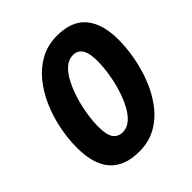

<svg xmlns="http://www.w3.org/2000/svg" viewBox="-199 -860 1006 1006"><g transform="rotate(-45 303.5 -357.5)"><path d="M258 10Q41 10 41 -236Q41 -302 55 -371.5Q69 -441 96.5 -504Q124 -567 165 -617Q206 -667 260 -696Q314 -725 382 -725Q492 -725 544 -662Q596 -599 596 -482Q596 -421 583.5 -353.5Q571 -286 545.5 -221.5Q520 -157 480 -104.5Q440 -52 385 -21Q330 10 258 10ZM270 -123Q301 -123 327.5 -146Q354 -169 374.5 -208Q395 -247 409.5 -294.5Q424 -342 431.5 -391Q439 -440 439 -484Q439 -594 370 -594Q337 -594 310 -570Q283 -546 262.5 -506Q242 -466 227.5 -418.5Q213 -371 205.5 -323Q198 -275 198 -235Q198 -173 216.5 -148Q235 -123 270 -123Z"/></g></svg>

Font: Noto Sans Condensed ExtraBold
Style: Italic
Weight: 800
Width: 3
Italic angle: -12°
Designer: Monotype Design Team
Foundry: Monotype Imaging Inc.
Version: Version 2.013; ttfautohint (v1.8.4.7-5d5b)